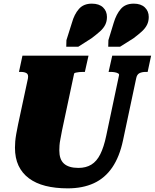

<svg xmlns="http://www.w3.org/2000/svg" viewBox="-20 -1015 848 1052"><path d="M320 -301Q315 -273 311 -253Q307 -233 306 -218.5Q305 -204 305 -191Q305 -167 311 -149Q317 -131 330 -119Q343 -107 363 -101Q383 -95 410 -95Q451 -95 480.5 -113Q510 -131 529.5 -170Q549 -209 562 -271L632 -602Q634 -609 627 -613Q620 -617 609 -619Q598 -621 586 -621H575L595 -710H808L789 -621H779Q758 -621 744 -614Q730 -607 726 -585L654 -246Q635 -156 595 -97.5Q555 -39 494 -11Q433 17 351 17Q283 17 229.5 3.5Q176 -10 138.5 -38Q101 -66 81.5 -107.5Q62 -149 62 -206Q62 -223 63.5 -240.5Q65 -258 69 -281Q73 -304 79 -333L133 -585Q137 -607 125.5 -614Q114 -621 94 -621H84L103 -710H465L445 -621H434Q425 -621 414 -620Q403 -619 395 -617Q387 -615 386 -611ZM374 -890Q387 -937 412.5 -966Q438 -995 483 -995Q523 -995 544.5 -974.5Q566 -954 566 -922Q566 -898 556.5 -879Q547 -860 528 -843Q509 -826 481 -805L409 -759H343L344 -795ZM603 -890Q617 -937 642 -966Q667 -995 713 -995Q752 -995 773.5 -974.5Q795 -954 795 -922Q795 -898 785.5 -879Q776 -860 757.5 -843Q739 -826 711 -805L638 -759H573L574 -795Z"/></svg>

Font: Roboto Serif Black
Style: Italic
Weight: 900
Italic angle: -10°
Version: Version 1.008